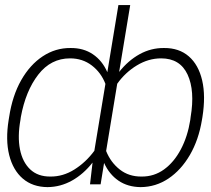

<svg xmlns="http://www.w3.org/2000/svg" viewBox="-20 -748 858 779"><path d="M801.3 -272.9 799.3 -261.2Q786.1 -180.7 750.5 -119.4Q714.8 -58.1 663.6 -23.7Q612.3 10.7 550.8 11.2Q498.5 10.7 460.9 -14.9Q423.3 -40.5 402.3 -86.9L388.2 0H345.2L355.5 -88.4Q318.8 -41.5 272.2 -15.4Q225.6 10.7 172.9 11.2Q112.3 10.7 72.5 -23.4Q32.7 -57.6 17.3 -118.9Q2 -180.2 15.1 -261.2L17.1 -273.4Q30.3 -359.9 65.9 -422.6Q101.6 -485.4 153.3 -519.5Q205.1 -553.7 266.1 -553.2Q318.8 -553.7 356.9 -527.8Q395 -502 415.5 -455.1L460.4 -727.5H508.3L463.4 -456.1Q500 -502.4 546.4 -528.1Q592.8 -553.7 645.5 -553.2Q706.5 -553.7 746.1 -519.3Q785.6 -484.9 800.3 -421.6Q814.9 -358.4 801.3 -272.9ZM752 -261.2 753.4 -272.9Q771.5 -379.9 741 -445.6Q710.4 -511.2 633.8 -511.2Q582.5 -511.2 535.4 -482.7Q488.3 -454.1 455.6 -408.2L410.6 -135.3Q429.2 -88.9 466.1 -60.1Q502.9 -31.2 554.2 -31.7Q605 -31.2 645.5 -60.5Q686 -89.8 713.6 -141.8Q741.2 -193.8 752 -261.2ZM64.5 -272.9 63 -261.7Q50.8 -194.3 61 -142.3Q71.3 -90.3 102.5 -60.8Q133.8 -31.2 184.6 -31.7Q235.8 -31.2 282.2 -60.5Q328.6 -89.8 362.8 -136.2L407.7 -407.7Q390.1 -453.6 352.5 -482.4Q314.9 -511.2 264.2 -511.2Q186.5 -511.2 135.3 -445.3Q84 -379.4 64.5 -272.9Z"/></svg>

Font: Inter Display Extra Light
Style: Italic
Weight: 200
Italic angle: -9.39999°
Designer: Rasmus Andersson
Foundry: rsms
Version: Version 4.000;git-4fc901f